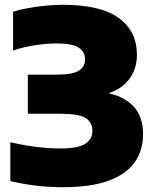

<svg xmlns="http://www.w3.org/2000/svg" viewBox="-20 -770 647 800"><path d="M243 10Q181.5 10 126.2 3Q71 -4 23 -15.5V-177.5Q68 -166.5 123.2 -159Q178.5 -151.5 231 -151.5Q305 -151.5 335 -170.8Q365 -190 365 -225Q365 -260 336.8 -278Q308.5 -296 232 -296H96V-459H214.5Q284.5 -459 309.5 -476.2Q334.5 -493.5 334.5 -522Q334.5 -554 307.8 -571.5Q281 -589 217.5 -589Q173 -589 123.8 -581.2Q74.5 -573.5 34.5 -559.5V-721.5Q60 -729.5 95 -736Q130 -742.5 168 -746.2Q206 -750 241 -750Q398.5 -750 474.5 -695.2Q550.5 -640.5 550.5 -541.5Q550.5 -479.5 515 -436Q479.5 -392.5 418.5 -378V-384Q491.5 -372 533.8 -329.5Q576 -287 576 -211Q576 -143 541 -93.5Q506 -44 432.2 -17Q358.5 10 243 10Z"/></svg>

Font: Encode Sans SemiExpanded Black
Style: Regular
Weight: 900
Width: 6
Designer: Multiple Designers
Foundry: Impallari Type
Version: Version 3.002